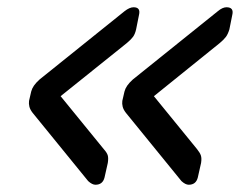

<svg xmlns="http://www.w3.org/2000/svg" viewBox="-20 -594 661 529"><path d="M500 -85Q491 -85 480 -95L327 -283Q320 -292 318 -300Q316 -308 317 -316L323 -342Q325 -350 330.5 -358Q336 -366 346 -375L580 -563Q593 -574 604 -574Q625 -574 620 -553L612 -513Q608 -500 602.5 -492.5Q597 -485 585 -475L404 -329L523 -183Q531 -173 533.5 -165.5Q536 -158 534 -145L525 -105Q520 -85 500 -85ZM243 -85Q234 -85 223 -95L70 -283Q63 -292 61 -300Q59 -308 60 -316L66 -342Q68 -350 73.5 -358Q79 -366 89 -375L323 -563Q337 -574 348 -574Q368 -574 363 -553L355 -513Q352 -500 346.5 -492.5Q341 -485 329 -475L147 -329L266 -183Q275 -173 277 -165.5Q279 -158 277 -145L268 -105Q263 -85 243 -85Z"/></svg>

Font: Lubike
Style: Italic
Weight: 400
Italic angle: -12°
Foundry: Honoka55
Version: Version 1.000;July 22, 2022;FontCreator 14.0.0.2862 64-bit